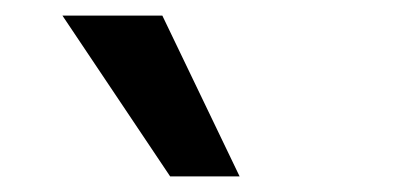

<svg xmlns="http://www.w3.org/2000/svg" viewBox="-20 -796 520 246"><path d="M198 -570 60 -776H188L287 -570Z"/></svg>

Font: Nunitoga
Style: Bold
Weight: 700
Designer: Vernon Adams
Foundry: Vernon Adams
Version: Version 1.0